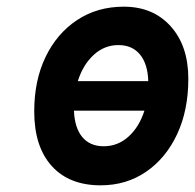

<svg xmlns="http://www.w3.org/2000/svg" viewBox="-20 -543 584 575"><path d="M281.5 12Q187 12 134.8 -46Q82.5 -104 82.5 -209.5Q82.5 -302 116.5 -372.5Q150.5 -443 211 -483Q271.5 -523 350.5 -523Q438.5 -523 491.2 -464.2Q544 -405.5 544 -307Q544 -213 510.5 -141.2Q477 -69.5 417.8 -28.8Q358.5 12 281.5 12ZM334.5 -408Q292.5 -408 260.5 -378.5Q228.5 -349 213 -300H424Q422.5 -351.5 399.2 -379.8Q376 -408 334.5 -408ZM290.5 -105Q333 -105 365 -134Q397 -163 412.5 -211.5H201.5Q203.5 -160 226.5 -132.5Q249.5 -105 290.5 -105Z"/></svg>

Font: Overpass
Style: Bold Italic
Weight: 700
Italic angle: -10°
Designer: Delve Withrington, Dave Bailey, Thomas Jockin
Foundry: Delve Fonts LLC
Version: Version 4.000; ttfautohint (v1.8.3)